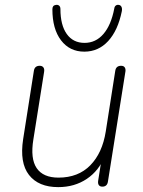

<svg xmlns="http://www.w3.org/2000/svg" viewBox="-20 -760 585 788"><path d="M75 -189 119 -469Q122 -490 143 -490Q153 -490 158 -483.5Q163 -477 161 -465L117 -188Q104 -109 130.5 -70Q157 -31 220 -31Q301 -31 350.5 -81.5Q400 -132 414 -220L453 -469Q456 -490 477 -490Q487 -490 491.5 -484Q496 -478 495 -468L423 -15Q420 6 400 6Q390 6 385.5 -0.5Q381 -7 383 -19L399 -120H410Q387 -60 336.5 -26Q286 8 219 8Q138 8 99 -42Q60 -92 75 -189ZM195 -722Q195 -730 198.5 -734.5Q202 -739 210 -740Q218 -741 223 -736.5Q228 -732 228 -723Q228 -657 254 -620.5Q280 -584 327 -584Q373 -584 404.5 -620.5Q436 -657 449 -725Q450 -733 455 -737Q460 -741 467 -740Q475 -739 478.5 -732Q482 -725 480 -714Q464 -635 424 -591.5Q384 -548 326 -548Q266 -548 230.5 -594.5Q195 -641 195 -722Z"/></svg>

Font: SN Pro Thin
Style: Italic
Weight: 200
Italic angle: -9°
Designer: Tobias Whetton
Foundry: Supernotes
Version: Version 1.003;Glyphs 3.3 (3324)